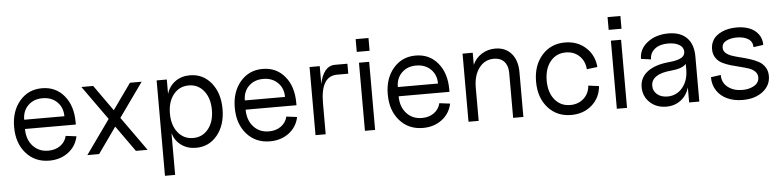

<svg xmlns="http://www.w3.org/2000/svg" viewBox="-49 -939 5719 1404"><g transform="rotate(-5 2810.5 -237.0)"><path d="M280.8 16.1Q175.8 16.1 110.4 -57.9Q44.9 -131.8 44.9 -251Q44.9 -367.7 108.4 -441.9Q171.9 -516.1 272 -516.1Q372.6 -516.1 434.3 -442.1Q496.1 -368.2 496.1 -248V-230H123Q123 -152.8 166.5 -105Q210 -57.1 279.8 -57.1Q331.5 -57.1 367.9 -83.3Q404.3 -109.4 415 -153.8L493.2 -144Q478 -71.3 419.9 -27.6Q361.8 16.1 280.8 16.1ZM418 -297.9Q418 -362.3 376.7 -402.6Q335.4 -442.9 270 -442.9Q204.6 -442.9 163.8 -402.6Q123 -362.3 123 -297.9Z M917 0 781.7 -189.9 647 0H560.5L738.8 -250L560.5 -500H647L781.7 -310.1L917 -500H1002.9L824.7 -250L1002.9 0Z M1357.9 16.1Q1295.4 16.1 1250 -16.6Q1204.6 -49.3 1187.5 -106V200.2H1112.8V-500H1187.5V-394Q1204.6 -450.7 1250 -483.4Q1295.4 -516.1 1357.9 -516.1Q1453.6 -516.1 1514.2 -441.7Q1574.7 -367.2 1574.7 -250Q1574.7 -132.8 1514.2 -58.3Q1453.6 16.1 1357.9 16.1ZM1231.2 -110.4Q1273.9 -57.1 1342.8 -57.1Q1411.6 -57.1 1454.1 -110.4Q1496.6 -163.6 1496.6 -250Q1496.6 -336.4 1454.1 -389.6Q1411.6 -442.9 1342.8 -442.9Q1273.9 -442.9 1231.2 -389.6Q1188.5 -336.4 1188.5 -250Q1188.5 -163.6 1231.2 -110.4Z M1900.4 16.1Q1795.4 16.1 1730 -57.9Q1664.6 -131.8 1664.6 -251Q1664.6 -367.7 1728 -441.9Q1791.5 -516.1 1891.6 -516.1Q1992.2 -516.1 2054 -442.1Q2115.7 -368.2 2115.7 -248V-230H1742.7Q1742.7 -152.8 1786.1 -105Q1829.6 -57.1 1899.4 -57.1Q1951.2 -57.1 1987.5 -83.3Q2023.9 -109.4 2034.7 -153.8L2112.8 -144Q2097.7 -71.3 2039.6 -27.6Q1981.4 16.1 1900.4 16.1ZM2037.6 -297.9Q2037.6 -362.3 1996.3 -402.6Q1955.1 -442.9 1889.6 -442.9Q1824.2 -442.9 1783.4 -402.6Q1742.7 -362.3 1742.7 -297.9Z M2235.4 0V-500H2310.1V-368.2Q2322.3 -431.6 2350.8 -465.8Q2379.4 -500 2421.4 -500H2513.2V-426.8H2431.2Q2310.1 -426.8 2310.1 -228V0Z M2598.1 0V-500H2672.9V0ZM2588.9 -580.1V-673.8H2683.1V-580.1Z M3023.4 16.1Q2918.5 16.1 2853 -57.9Q2787.6 -131.8 2787.6 -251Q2787.6 -367.7 2851.1 -441.9Q2914.6 -516.1 3014.6 -516.1Q3115.2 -516.1 3177 -442.1Q3238.8 -368.2 3238.8 -248V-230H2865.7Q2865.7 -152.8 2909.2 -105Q2952.6 -57.1 3022.5 -57.1Q3074.2 -57.1 3110.6 -83.3Q3147 -109.4 3157.7 -153.8L3235.8 -144Q3220.7 -71.3 3162.6 -27.6Q3104.5 16.1 3023.4 16.1ZM3160.6 -297.9Q3160.6 -362.3 3119.4 -402.6Q3078.1 -442.9 3012.7 -442.9Q2947.3 -442.9 2906.5 -402.6Q2865.7 -362.3 2865.7 -297.9Z M3686 -329.1Q3686 -382.8 3658.9 -412.8Q3631.8 -442.9 3583 -442.9Q3515.6 -442.9 3474.4 -388.2Q3433.1 -333.5 3433.1 -243.2V0H3358.4V-500H3433.1V-411.1Q3454.1 -459 3498.5 -487.5Q3543 -516.1 3599.1 -516.1Q3673.8 -516.1 3717.5 -465.8Q3761.2 -415.5 3761.2 -329.1V0H3686Z M4111.8 16.1Q4006.8 16.1 3941.4 -57.4Q3876 -130.9 3876 -249Q3876 -367.2 3941.4 -441.7Q4006.8 -516.1 4110.8 -516.1Q4201.7 -516.1 4263.2 -460.4Q4324.7 -404.8 4332 -316.9L4253.9 -307.1Q4249.5 -367.7 4210 -405.3Q4170.4 -442.9 4110.8 -442.9Q4040 -442.9 3997.1 -389.6Q3954.1 -336.4 3954.1 -249Q3954.1 -162.6 3997.1 -109.9Q4040 -57.1 4110.8 -57.1Q4170.4 -57.1 4210 -93.3Q4249.5 -129.4 4253.9 -187L4332 -176.8Q4324.7 -91.3 4263.4 -37.6Q4202.1 16.1 4111.8 16.1Z M4447.3 0V-500H4522V0ZM4438 -580.1V-673.8H4532.2V-580.1Z M4809.6 16.1Q4737.3 16.1 4689.5 -28.8Q4641.6 -73.7 4641.6 -141.1Q4641.6 -211.9 4698.7 -254.9Q4755.9 -297.9 4860.8 -307.1Q4921.4 -313 4949.2 -329.8Q4977.1 -346.7 4974.6 -377Q4972.7 -407.7 4941.9 -425.3Q4911.1 -442.9 4860.8 -442.9Q4800.3 -442.9 4764.2 -414.3Q4728 -385.7 4728 -337.9L4654.8 -348.1Q4654.8 -420.4 4716.6 -468.3Q4778.3 -516.1 4870.6 -516.1Q4958.5 -516.1 5005.6 -468Q5052.7 -419.9 5052.7 -331.1V0H4978V-109.9Q4960.9 -51.8 4915.8 -17.8Q4870.6 16.1 4809.6 16.1ZM4824.7 -57.1Q4892.1 -57.1 4935.1 -109.1Q4978 -161.1 4978 -243.2V-283.2Q4949.7 -250.5 4865.7 -243.2Q4794.4 -237.3 4757.1 -212.2Q4719.7 -187 4719.7 -145Q4719.7 -106 4749 -81.5Q4778.3 -57.1 4824.7 -57.1Z M5370.6 16.1Q5309.1 16.1 5260 -5.4Q5210.9 -26.9 5181.9 -69.6Q5152.8 -112.3 5152.8 -169.9L5225.6 -180.2Q5225.6 -122.6 5268.3 -89.8Q5311 -57.1 5374 -57.1Q5425.3 -57.1 5461.4 -78.6Q5497.6 -100.1 5497.6 -139.2Q5497.6 -164.6 5480 -182.1Q5462.4 -199.7 5434.3 -209.2Q5406.2 -218.8 5372.3 -226.8Q5338.4 -234.9 5304.2 -244.9Q5270 -254.9 5241.9 -269.3Q5213.9 -283.7 5196.3 -310.1Q5178.7 -336.4 5178.7 -373Q5178.7 -402.3 5189.5 -426.3Q5200.2 -450.2 5218.8 -466.8Q5237.3 -483.4 5262.2 -494.6Q5287.1 -505.9 5314.5 -511Q5341.8 -516.1 5371.6 -516.1Q5422.9 -516.1 5463.4 -500.7Q5503.9 -485.4 5529.3 -452.1Q5554.7 -418.9 5554.7 -372.1L5481.9 -361.8Q5481.9 -402.8 5449.2 -422.9Q5416.5 -442.9 5366.7 -442.9Q5320.8 -442.9 5288.8 -426.5Q5256.8 -410.2 5256.8 -377Q5256.8 -354 5274.4 -338.1Q5292 -322.3 5320.1 -313Q5348.1 -303.7 5382.1 -295.4Q5416 -287.1 5450.2 -276.1Q5484.4 -265.1 5512.5 -249.8Q5540.5 -234.4 5558.1 -207Q5575.7 -179.7 5575.7 -142.1Q5575.7 -72.8 5518.3 -28.3Q5460.9 16.1 5370.6 16.1Z"/></g></svg>

Font: Uncut Sans
Style: Regular
Weight: 400
Designer: Kasper Nordkvist
Foundry: UNCUT.wtf
Version: Version 1.304;Glyphs 3.2 (3246)